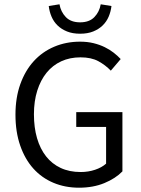

<svg xmlns="http://www.w3.org/2000/svg" viewBox="-20 -862 657 894"><path d="M348 12Q283 12 228.5 -11Q174 -34 135 -77.5Q96 -121 74 -184.5Q52 -248 52 -328Q52 -407 74.5 -470Q97 -533 137 -577Q177 -621 232.5 -644.5Q288 -668 353 -668Q387 -668 415.5 -661Q444 -654 467.5 -642.5Q491 -631 509.5 -616.5Q528 -602 542 -587L496 -533Q471 -559 438 -577Q405 -595 355 -595Q305 -595 265 -576.5Q225 -558 197 -523.5Q169 -489 153.5 -440Q138 -391 138 -330Q138 -268 152.5 -218.5Q167 -169 194.5 -134Q222 -99 262.5 -80Q303 -61 356 -61Q391 -61 422.5 -71.5Q454 -82 474 -100V-271H335V-340H550V-64Q518 -31 466 -9.5Q414 12 348 12ZM353 -705Q318 -705 292 -715.5Q266 -726 248 -743.5Q230 -761 220 -784.5Q210 -808 207 -834L257 -842Q263 -807 286.5 -782.5Q310 -758 353 -758Q396 -758 419.5 -782.5Q443 -807 449 -842L499 -834Q496 -808 486 -784.5Q476 -761 458 -743.5Q440 -726 414 -715.5Q388 -705 353 -705Z"/></svg>

Font: Giro Regular
Style: Regular
Weight: 400
Designer: Paul D. Hunt
Foundry: Adobe Systems Incorporated
Version: Version 1.000;PS 1.0;hotconv 1.0.88;makeotf.lib2.5.647800